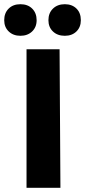

<svg xmlns="http://www.w3.org/2000/svg" viewBox="-32 -892 404 912"><path d="M94 -658H251L255 0H94ZM-12 -796Q-12 -830 9 -851Q30 -872 65 -872Q100 -872 121 -851Q142 -830 142 -796Q142 -763 120.5 -742.5Q99 -722 65 -722Q31 -722 9.5 -742.5Q-12 -763 -12 -796ZM198 -796Q198 -830 219.5 -851Q241 -872 276 -872Q310 -872 331 -851.5Q352 -831 352 -796Q352 -763 331 -742.5Q310 -722 276 -722Q241 -722 219.5 -742.5Q198 -763 198 -796Z"/></svg>

Font: Ysabeau Ultrabold
Style: Regular
Weight: 800
Designer: Christian Thalmann (Catharsis Fonts)
Version: Version 0.003